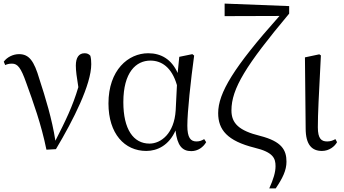

<svg xmlns="http://www.w3.org/2000/svg" viewBox="-20 -828 1919 1071"><path d="M239 7 292 4C390 -160 489 -357 489 -470C489 -488 488 -501 484 -517C476 -526 467 -531 452 -531C420 -531 403 -507 403 -462C403 -434 408 -397 417 -342C385 -234 345 -153 289 -43C270 -165 233 -285 200 -386C170 -489 142 -526 86 -526C54 -526 20 -510 1 -484L9 -465C19 -470 31 -473 47 -473C79 -473 97 -449 126 -367C165 -259 210 -136 239 7Z M796 14C858 14 923 -18 959 -100C969 -16 996 15 1047 15C1084 15 1114 -7 1130 -35L1119 -52C1105 -44 1094 -39 1076 -39C1043 -39 1025 -60 1025 -127C1025 -204 1044 -380 1063 -518L1053 -526L980 -511L971 -421C937 -497 879 -531 807 -531C695 -531 585 -437 585 -251C585 -82 675 14 796 14ZM967 -353 960 -213C952 -82 877 -27 814 -27C724 -27 668 -107 668 -258C668 -425 739 -490 819 -490C880 -490 938 -454 967 -353Z M1482 223H1518C1557 165 1578 122 1578 74C1578 9 1552 -39 1431 -70C1313 -99 1271 -140 1271 -212C1271 -333 1351 -463 1593 -752V-794L1233 -808V-738L1539 -739C1283 -452 1197 -309 1197 -197C1197 -104 1248 -42 1400 -4C1504 21 1517 55 1517 99C1517 133 1505 172 1482 223Z M1776 14C1816 14 1847 -11 1860 -35L1851 -52C1838 -45 1825 -39 1805 -39C1773 -39 1753 -54 1753 -118C1753 -196 1758 -283 1770 -519L1761 -525L1681 -508L1685 -112C1685 -20 1720 14 1776 14Z"/></svg>

Font: Harano Aji Mincho KR
Style: Regular
Weight: 400
Foundry: Masamichi Hosoda
Version: HaranoAjiMinchoKR-Regular version 20230610;ttx 4.39.4